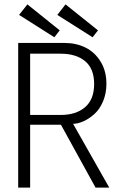

<svg xmlns="http://www.w3.org/2000/svg" viewBox="-20 -856 576 876"><path d="M402.5 -686 241.5 -788 279 -836 427 -717.5ZM228 -686 67 -788 105 -836 252.5 -717.5ZM63 -660H275Q327.5 -660 370 -639Q412.5 -618 439 -575Q465.5 -532 465.5 -473.5Q465.5 -430.5 450.5 -394.5Q435.5 -358.5 412 -337Q388.5 -315.5 362.8 -303.5Q337 -291.5 313.5 -291L478.5 0H416L258 -287H117.5V0H63ZM117.5 -331.5H256.5Q327 -331.5 368.2 -367Q409.5 -402.5 409.5 -472.5Q409.5 -542.5 368.5 -576.8Q327.5 -611 256.5 -611H117.5Z"/></svg>

Font: League Spartan Light
Style: Regular
Weight: 277
Foundry: The League of Moveable Type
Version: Version 2.002